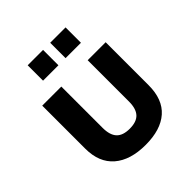

<svg xmlns="http://www.w3.org/2000/svg" viewBox="-195 -839 989 989"><g transform="rotate(-45 299.0 -345.0)"><path d="M68 -192V-505H207V-204Q207 -152 230 -127Q253 -102 303 -102Q353 -102 376 -127Q399 -152 399 -204V-505H530V-192Q530 -89 471 -37Q412 15 302 15Q191 15 129.5 -38Q68 -91 68 -192ZM274 -705V-593H162V-705ZM438 -705V-593H326V-705Z"/></g></svg>

Font: XXII Aven Bold
Style: Regular
Weight: 700
Designer: Lecter Johnson
Foundry: Doubletwo Studios
Version: Version 1.001